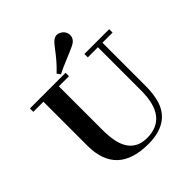

<svg xmlns="http://www.w3.org/2000/svg" viewBox="-211 -903 1049 1049"><g transform="rotate(-45 313.5 -379.0)"><path d="M9.8 -559.6H87.9V-216.8Q89.8 8.8 329.1 9.8Q489.3 9.8 529.3 -114.3Q543.9 -162.1 543.9 -228.5V-559.6H622.1V-585.9H430.7V-559.6H508.8V-222.7Q507.8 -19.5 349.6 -18.6Q239.3 -18.6 214.8 -134.8Q207 -172.9 207 -223.6V-559.6H285.2V-585.9H9.8ZM430.7 -675.8Q448.2 -690.4 449.2 -711.9Q449.2 -743.2 420.9 -759.8Q409.2 -766.6 397.5 -766.6Q382.8 -766.6 368.2 -754.9Q356.4 -746.1 318.4 -695.3Q283.2 -650.4 247.1 -617.2L261.7 -597.7Q288.1 -612.3 380.9 -650.4Q417 -665 430.7 -675.8Z"/></g></svg>

Font: Abhaya Libre
Style: Bold
Weight: 700
Designer: Pushpananda Ekanayake, Sol Matas, Pathum Egodawatta
Foundry: Mooniak
Version: Version 1.050 ; ttfautohint (v1.6)